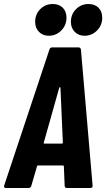

<svg xmlns="http://www.w3.org/2000/svg" viewBox="-25 -936 529 956"><path d="M297 -11 293 -107Q294 -109 292 -110.5Q290 -112 288 -112H165Q159 -112 159 -107L131 -11Q128 0 117 0H4Q-8 0 -4 -13L221 -689Q224 -700 235 -700H366Q376 -700 378 -689L436 -13V-10Q436 0 425 0H308Q297 0 297 -11ZM196 -221H283Q288 -221 288 -226L276 -499Q275 -502 273 -502Q271 -502 270 -499L193 -226Q191 -221 196 -221ZM328 -827Q328 -865 353.5 -890.5Q379 -916 416 -916Q447 -916 465.5 -897.5Q484 -879 484 -848Q484 -810 458 -784Q432 -758 396 -758Q366 -758 347 -777.5Q328 -797 328 -827ZM150 -827Q150 -865 175.5 -890.5Q201 -916 238 -916Q269 -916 287.5 -897.5Q306 -879 306 -848Q306 -810 280 -784Q254 -758 218 -758Q188 -758 169 -777.5Q150 -797 150 -827Z"/></svg>

Font: Barlow Condensed
Style: Bold Italic
Weight: 700
Width: 3
Italic angle: -7°
Designer: Jeremy Tribby
Foundry: Tribby Type
Version: Version 1.408